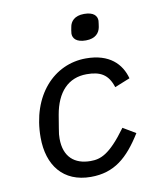

<svg xmlns="http://www.w3.org/2000/svg" viewBox="-83 -801 766 882"><g transform="rotate(-10 300.0 -359.5)"><path d="M270.2 12.1C379.6 12.1 444.6 -44.4 510.3 -149.9L451.3 -185C370 -73.2 327.1 -60 281.2 -60C207 -60 158.4 -100.5 158.4 -185.7C158.4 -199.2 159.1 -210.9 163.4 -233.7L173.3 -293.7C191.1 -398.4 246.4 -456 332 -456C395.2 -456 431.8 -436.4 451.3 -374.6L522.7 -403.4C504.3 -472.3 451 -528.1 341.3 -528.1C191.1 -528.1 73.5 -401.3 73.5 -206C73.5 -76.3 141.3 12.1 270.2 12.1ZM295.8 -651.3C295.8 -629.3 311.8 -609.4 356.2 -609.4C401.6 -609.4 420.1 -633.5 424.7 -659.4C425.4 -666.5 428.6 -682.2 428.6 -688.9C428.6 -711.3 413 -730.8 368.3 -730.8C323.2 -730.8 304.3 -706.7 300.4 -681.5C299 -674 295.8 -658.4 295.8 -651.3Z"/></g></svg>

Font: Margiela Mono Italic Text It
Style: Regular
Weight: 400
Designer: Mike Abbink, Paul van der Laan, Pieter van Rosmalen
Foundry: Bold Monday
Version: Version 2.003 2021